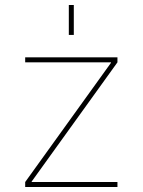

<svg xmlns="http://www.w3.org/2000/svg" viewBox="-20 -750 572 770"><path d="M256 -610V-730H276V-610ZM425 -498V-500H81V-520H451V-500L107 -22V-20H451V0H81V-20Z"/></svg>

Font: M PLUS 1p Thin
Style: Regular
Weight: 250
Version: Version 1.062